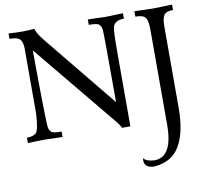

<svg xmlns="http://www.w3.org/2000/svg" viewBox="-99 -804 1297 1195"><g transform="rotate(-10 549.0 -206.5)"><path d="M677.2 7.8H624.5Q618.2 -11.2 563.5 -74.7L161.1 -563.5Q164.1 -100.1 170.4 -72.8Q176.3 -49.8 190.7 -42Q205.1 -34.2 250 -34.2V0Q162.1 -3.4 139.6 -3.4Q93.8 -3.4 30.8 0V-34.2Q74.2 -34.2 91.1 -53.5Q107.9 -72.8 113.3 -175.3V-581.5Q113.3 -622.1 97.9 -640.6Q82.5 -659.2 30.8 -659.2V-693.4Q74.7 -689.9 114.3 -689.9Q145.5 -689.9 193.4 -693.4Q203.1 -662.1 237.3 -619.6L615.7 -155.8Q615.7 -596.7 612.3 -616.7Q606.9 -643.1 592.8 -651.1Q578.6 -659.2 531.7 -659.2V-693.4Q616.2 -689.9 642.1 -689.9Q669.9 -689.9 753.9 -693.4V-659.2Q695.8 -659.2 683.6 -618.7Q677.2 -590.3 677.2 -466.8ZM778.3 279.8Q719.2 277.8 718.8 230Q718.8 223.1 720.7 217.3Q738.8 239.7 788.1 242.2Q904.3 242.2 904.3 37.1V-565.4Q904.3 -618.2 890.4 -638.7Q876.5 -659.2 826.2 -659.2L825.7 -693.4Q916 -689.9 945.3 -689.9Q974.1 -689.9 1064 -693.4V-659.2Q1021 -659.2 1007.1 -638.9Q993.2 -618.7 993.2 -567.4V-52.7Q993.2 99.6 942.9 186Q892.6 272.5 778.3 279.8Z"/></g></svg>

Font: Kelvinch
Style: Regular
Weight: 400
Designer: Paul James MIller
Foundry: High-Logic / Made with FontCreator
Version: Version 3.30 September 23, 2016